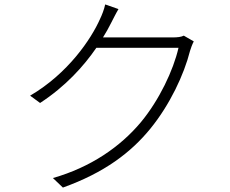

<svg xmlns="http://www.w3.org/2000/svg" viewBox="-20 -815 1040 867"><path d="M810 -654C798 -648 782 -646 758 -646H445C459 -668 471 -690 481 -710C490 -727 503 -754 515 -774L455 -795C451 -774 439 -744 432 -730C392 -639 287 -483 116 -383L161 -350C276 -425 358 -516 415 -599H786C763 -498 699 -363 616 -263C523 -152 390 -60 219 -11L264 32C451 -35 571 -126 659 -234C747 -342 811 -478 838 -585C841 -596 849 -617 855 -628Z"/></svg>

Font: Genne Gothic Light
Style: Regular
Weight: 300
Designer: Ryoko NISHIZUKA (kana & ideographs); Paul D. Hunt (Latin, Greek & Cyrillic); Wenlong ZHANG (bopomofo); Sandoll Communica
Foundry: Adobe Systems Incorporated
Version: Version 1.004;PS 1.004;hotconv 16.6.51;makeotf.lib2.5.65220